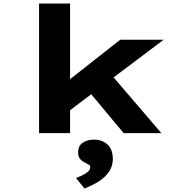

<svg xmlns="http://www.w3.org/2000/svg" viewBox="-20 -760 1060 1096"><path d="M368 -122 301 -246 666 -533H914ZM203 0V-740H380V0ZM686 0 429 -308 555 -404 901 0ZM462 316 414 256Q428 251 447 242Q466 233 480.5 221.5Q495 210 495 195Q495 185 487.5 180.5Q480 176 468 170Q447 160 436.5 146.5Q426 133 426 110Q426 72 452.5 54.5Q479 37 517 37Q561 37 592.5 64Q624 91 624 148Q624 178 612 203Q600 228 577.5 249Q555 270 525.5 286.5Q496 303 462 316Z"/></svg>

Font: Lexend Zetta ExtraBold
Style: Regular
Weight: 800
Designer: Bonnie Shaver-Troup, Thomas Jockin
Foundry: Lexend
Version: Version 1.007